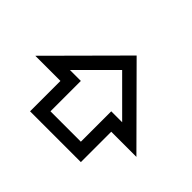

<svg xmlns="http://www.w3.org/2000/svg" viewBox="-143 -906 1117 1117"><g transform="rotate(45 416.0 -347.0)"><path d="M541 -96.7H291V-346.7H201.2L416 -561.5L630.9 -346.7H541ZM416 -680.7 0 -262.7H207V-12.7H625V-262.7H832Z"/></g></svg>

Font: CaskaydiaCove Nerd Font
Style: Regular
Weight: 400
Designer: Aaron Bell
Foundry: Saja Typeworks
Version: Version 2111.1;Nerd Fonts 2.3.3